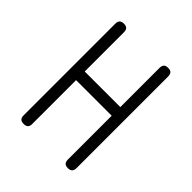

<svg xmlns="http://www.w3.org/2000/svg" viewBox="-203 -865 1007 1007"><g transform="rotate(45 300.0 -362.0)"><path d="M432 -347H168V-22Q168 -6 160.5 2Q153 10 136 10Q119 10 111.5 2Q104 -6 104 -22V-701Q104 -718 112 -726Q120 -734 136 -734Q153 -734 160.5 -726Q168 -718 168 -701V-411H432V-701Q432 -718 439.5 -726Q447 -734 464 -734Q481 -734 488.5 -726Q496 -718 496 -701V-22Q496 -6 488 2Q480 10 464 10Q447 10 439.5 2Q432 -6 432 -22Z"/></g></svg>

Font: Maple Mono ExtraLight
Style: Regular
Weight: 275
Monospace: yes
Designer: subframe7536
Version: Version 7.000